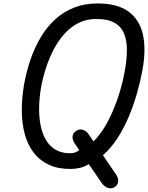

<svg xmlns="http://www.w3.org/2000/svg" viewBox="-20 -948 835 1083"><path d="M625.5 108Q608.5 118.5 588 111.5Q567.5 104.5 552.5 82.5L481 -22Q457 -7.5 431 -1.2Q405 5 377 5Q306 5 254.5 -19.2Q203 -43.5 169.8 -87.2Q136.5 -131 120 -190.5Q103.5 -250 103 -321.2Q102.5 -392.5 115.5 -470.5Q129 -545 152.5 -613.2Q176 -681.5 210.5 -739Q245 -796.5 291.5 -839Q338 -881.5 397.5 -905Q457 -928.5 530 -928.5Q640 -928.5 702.8 -884.2Q765.5 -840 785.2 -756.8Q805 -673.5 784 -555.5Q772 -490 752.5 -421.2Q733 -352.5 705.2 -287.2Q677.5 -222 641.5 -166.8Q605.5 -111.5 560.5 -72.5L636.5 39Q648.5 57 646.2 77Q644 97 625.5 108ZM376 -83.5Q389.5 -83.5 402.2 -87.5Q415 -91.5 427 -101.5L401.5 -138.5Q388 -159 389.2 -177.5Q390.5 -196 407 -207.5Q424.5 -222 446 -216Q467.5 -210 481.5 -188.5L507.5 -150.5Q540.5 -183 568.8 -229.2Q597 -275.5 619.5 -329Q642 -382.5 658.2 -438.2Q674.5 -494 683.5 -545.5Q695 -607.5 695.8 -661Q696.5 -714.5 681.2 -755Q666 -795.5 628 -818.2Q590 -841 523 -841Q467.5 -841 422.5 -818.2Q377.5 -795.5 342.8 -756.5Q308 -717.5 282.2 -667.8Q256.5 -618 239 -563.8Q221.5 -509.5 212 -457.5Q202 -401 200.8 -346.8Q199.5 -292.5 208.2 -245Q217 -197.5 237.8 -161Q258.5 -124.5 292.5 -104Q326.5 -83.5 376 -83.5Z"/></svg>

Font: Edu AU VIC WA NT Pre Medium
Style: Regular
Weight: 500
Designer: Tina and Corey Anderson, Eben Sorkin, Mirko Velimirovic
Foundry: Google for Education
Version: Version 1.001